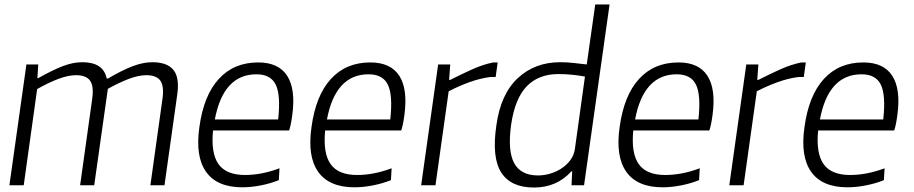

<svg xmlns="http://www.w3.org/2000/svg" viewBox="-20 -828 4083 858"><path d="M98 -540H151L147 -479H151Q217 -516 262 -533Q307 -550 348 -550Q442 -550 457 -477H462Q529 -516 575 -533Q621 -550 661 -550Q727 -550 755 -515.5Q783 -481 772 -405L715 0H652L706 -386Q714 -443 696.5 -467.5Q679 -492 634 -492Q600 -492 557 -476Q514 -460 462 -431L401 0H338L392 -386Q400 -443 382.5 -467.5Q365 -492 320 -492Q285 -492 241 -475.5Q197 -459 146 -430L86 0H22Z M1063 9Q950 9 901 -60Q852 -129 871 -260Q890 -401 957.5 -475Q1025 -549 1134 -549Q1225 -549 1263.5 -489Q1302 -429 1286 -313Q1280 -268 1272 -245H932Q922 -143 956.5 -94.5Q991 -46 1075 -46Q1110 -46 1148 -53Q1186 -60 1229 -76L1226 -23Q1189 -8 1145.5 0.5Q1102 9 1063 9ZM1126 -496Q978 -496 940 -294H1223Q1235 -402 1212.5 -449Q1190 -496 1126 -496Z M1564 9Q1451 9 1402 -60Q1353 -129 1372 -260Q1391 -401 1458.5 -475Q1526 -549 1635 -549Q1726 -549 1764.5 -489Q1803 -429 1787 -313Q1781 -268 1773 -245H1433Q1423 -143 1457.5 -94.5Q1492 -46 1576 -46Q1611 -46 1649 -53Q1687 -60 1730 -76L1727 -23Q1690 -8 1646.5 0.5Q1603 9 1564 9ZM1627 -496Q1479 -496 1441 -294H1724Q1736 -402 1713.5 -449Q1691 -496 1627 -496Z M1938 -540H1992L1987 -471H1992Q2043 -497 2091 -518.5Q2139 -540 2184 -549H2204L2195 -484H2172Q2125 -478 2077 -460.5Q2029 -443 1985 -420L1926 0H1862Z M2366 10Q2263 10 2220 -57Q2177 -124 2198 -267Q2217 -407 2293.5 -478.5Q2370 -550 2483 -550Q2515 -550 2544 -546.5Q2573 -543 2602 -540L2640 -808H2704L2590 0H2534L2537 -62H2533Q2468 10 2366 10ZM2384 -44Q2412 -44 2440 -52.5Q2468 -61 2491 -76.5Q2514 -92 2529.5 -113.5Q2545 -135 2549 -162L2594 -486Q2566 -491 2536.5 -494Q2507 -497 2475 -497Q2387 -497 2334 -442.5Q2281 -388 2264 -270Q2248 -153 2278 -98.5Q2308 -44 2384 -44Z M2941 9Q2828 9 2779 -60Q2730 -129 2749 -260Q2768 -401 2835.5 -475Q2903 -549 3012 -549Q3103 -549 3141.5 -489Q3180 -429 3164 -313Q3158 -268 3150 -245H2810Q2800 -143 2834.5 -94.5Q2869 -46 2953 -46Q2988 -46 3026 -53Q3064 -60 3107 -76L3104 -23Q3067 -8 3023.5 0.5Q2980 9 2941 9ZM3004 -496Q2856 -496 2818 -294H3101Q3113 -402 3090.5 -449Q3068 -496 3004 -496Z M3315 -540H3369L3364 -471H3369Q3420 -497 3468 -518.5Q3516 -540 3561 -549H3581L3572 -484H3549Q3502 -478 3454 -460.5Q3406 -443 3362 -420L3303 0H3239Z M3767 9Q3654 9 3605 -60Q3556 -129 3575 -260Q3594 -401 3661.5 -475Q3729 -549 3838 -549Q3929 -549 3967.5 -489Q4006 -429 3990 -313Q3984 -268 3976 -245H3636Q3626 -143 3660.5 -94.5Q3695 -46 3779 -46Q3814 -46 3852 -53Q3890 -60 3933 -76L3930 -23Q3893 -8 3849.5 0.5Q3806 9 3767 9ZM3830 -496Q3682 -496 3644 -294H3927Q3939 -402 3916.5 -449Q3894 -496 3830 -496Z"/></svg>

Font: Plata Sans Light
Style: Italic
Weight: 300
Italic angle: -8°
Designer: Pablo Impallari, Andres Torresi, & Cristiano Sobral
Foundry: Pablo Impallari, Andres Torresi, & Cristiano Sobral
Version: Version 1.00;December 28, 2019;FontCreator 12.0.0.2547 64-bi